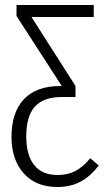

<svg xmlns="http://www.w3.org/2000/svg" viewBox="-20 -543 421 768"><path d="M375 119Q342 162 302.5 183.5Q263 205 209 205Q124 205 75 150.5Q26 96 26 4Q26 -93 75.5 -146Q125 -199 222 -199H227L46 -479V-523H355V-475H106L282 -199V-155H228Q154 -155 119.5 -116.5Q85 -78 85 3Q85 78 117 117.5Q149 157 210 157Q250 157 280.5 141.5Q311 126 341 90Z"/></svg>

Font: Fira Sans Extra Condensed Light
Style: Regular
Weight: 300
Width: 1
Designer: Carrois Corporate & Edenspiekermann AG
Foundry: Carrois Corporate GbR & Edenspiekermann AG
Version: Version 4.203